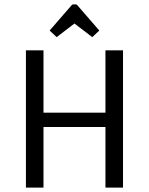

<svg xmlns="http://www.w3.org/2000/svg" viewBox="-20 -854 678 874"><path d="M178 0H98V-625H178ZM460 -625H540V0H460ZM476 -276H162V-341H476ZM238 -685 206 -715 304 -828Q308 -834 313 -834H325Q330 -834 334 -828L432 -715L400 -685L319 -747Z"/></svg>

Font: Changa Light
Style: Regular
Weight: 300
Designer: Eduardo Rodriguez Tunni
Foundry: Eduardo Rodriguez Tunni
Version: Version 3.002; ttfautohint (v1.8.2)